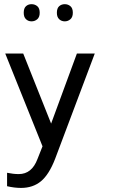

<svg xmlns="http://www.w3.org/2000/svg" viewBox="-20 -735 544 928"><path d="M5.4 -476.1H92.3L227.1 -137.7L351.6 -476.1H438L246.6 32.2Q217.3 108.4 178.2 140.9Q139.2 173.3 81.5 173.3Q49.8 173.3 14.2 165V100.1Q44.4 106.4 70.8 106.4Q133.8 106.4 161.1 33.7L185.5 -27.8ZM94.7 -673.3Q94.7 -695.3 105.7 -705.1Q116.7 -714.8 132.3 -714.8Q148.4 -714.8 160.2 -705.1Q171.9 -695.3 171.9 -673.3Q171.9 -652.3 160.2 -642.1Q148.4 -631.8 132.3 -631.8Q116.7 -631.8 105.7 -642.1Q94.7 -652.3 94.7 -673.3ZM254.9 -673.3Q254.9 -695.3 266.1 -705.1Q277.3 -714.8 293 -714.8Q308.6 -714.8 320.3 -705.1Q332 -695.3 332 -673.3Q332 -652.3 320.3 -642.1Q308.6 -631.8 293 -631.8Q277.3 -631.8 266.1 -642.1Q254.9 -652.3 254.9 -673.3Z"/></svg>

Font: XL-Viking
Style: Regular
Weight: 400
Foundry: Ascender Corporation
Version: Version 1.10 March 23, 2015